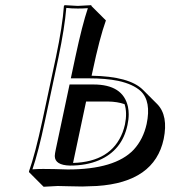

<svg xmlns="http://www.w3.org/2000/svg" viewBox="-20 -668 663 748"><path d="M204.6 56.6Q204.6 56.6 149.9 59.6L93.3 2.9L92.8 0Q117.2 -68.4 145.5 -200.2L197.8 -444.8Q223.6 -567.4 229 -645L231.9 -647.9Q233.9 -647.9 283.2 -645Q283.2 -645 335.9 -647.9V-645L392.6 -588.4Q368.2 -521 340.3 -388.7L336.9 -373Q483.9 -370.6 536.6 -318.4L592.8 -262.2Q636.2 -217.3 617.7 -126.5Q582 42 357.4 56.6Q331.1 58.1 300.3 58.6Q281.2 58.6 247.1 57.6Q217.8 56.6 204.6 56.6ZM465.3 -262.2Q437.5 -272 400.4 -272.5H315.4L264.6 -33.2Q413.1 -37.6 457.5 -151.9Q463.4 -167.5 466.8 -183.1Q476.1 -229 465.3 -262.2ZM251 -338.9H343.8Q459.5 -338.9 478.5 -252Q481.4 -237.3 481.4 -222.7Q481.4 -202.1 476.6 -180.7Q455.6 -82 365.2 -43.5Q316.4 -22.9 252.9 -22.9Q193.8 -24.4 193.4 -60.1Q193.8 -69.8 197.3 -85.9ZM147.9 -9.8Q162.1 -9.8 191.4 -9.3Q225.6 -8.3 243.7 -7.8Q428.2 -7.8 501 -85Q538.1 -125.5 551.3 -185.1Q569.8 -273.4 528.3 -313Q498.5 -340.3 440.4 -353Q392.1 -362.8 326.2 -362.8H255.9L273.9 -447.3Q300.3 -570.8 322.3 -636.2Q303.7 -634.8 283.2 -634.8Q257.8 -634.8 238.3 -637.2Q231.9 -559.6 207.5 -442.9L155.3 -197.8Q129.4 -75.2 106.4 -8.3Q127 -9.8 147.9 -9.8Z"/></svg>

Font: Linux Biolinum Shadow O
Style: Italic
Weight: 400
Italic angle: -12°
Designer: Philipp H. Poll
Foundry: Philipp H. Poll
Version: Version 0.6.2